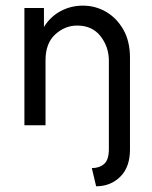

<svg xmlns="http://www.w3.org/2000/svg" viewBox="-20 -445 540 682"><path d="M321.5 216.7Q321.5 216.7 306.2 152.1Q332.6 152.1 349.7 137.5Q366.7 122.9 366.7 84.7Q366.7 84.7 366.7 -229.2Q366.7 -278.5 337.2 -316.3Q307.6 -354.2 254.2 -354.2Q210.4 -354.2 176 -322.6Q141.7 -291 141.7 -231.2Q141.7 -231.2 141.7 0Q141.7 0 66.7 0Q66.7 0 66.7 -416.7Q66.7 -416.7 136.1 -416.7Q136.1 -416.7 136.1 -349.3Q159 -386.1 195.5 -405.6Q231.9 -425 274.3 -425Q318.8 -425 356.6 -403.1Q394.4 -381.2 418.1 -339.9Q441.7 -298.6 441.7 -239.6Q441.7 -239.6 441.7 86.1Q441.7 148.6 407.3 182.6Q372.9 216.7 321.5 216.7Z"/></svg>

Font: co2trust
Style: Regular
Weight: 400
Designer: Kristian Moeller
Foundry: Dicotype
Version: Version 1.000